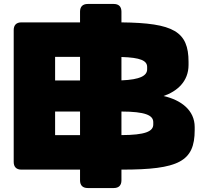

<svg xmlns="http://www.w3.org/2000/svg" viewBox="-20 -864 1074 978"><path d="M88.9 0H387.7V54.7C387.7 80.1 401.4 93.8 426.8 93.8H559.6C585 93.8 598.6 80.1 598.6 54.7V0H600.6C889.6 0 971.7 -41 971.7 -201.2V-216.8C971.7 -302.2 902.8 -354.5 813 -375C881.8 -398.4 940.4 -448.7 940.4 -533.2V-548.8C940.4 -703.6 864.3 -747.1 598.6 -750V-804.7C598.6 -830.1 585 -843.8 559.6 -843.8H426.8C401.4 -843.8 387.7 -830.1 387.7 -804.7V-750H88.9C63.5 -750 49.8 -736.3 49.8 -710.9V-39.1C49.8 -13.7 63.5 0 88.9 0ZM260.7 -175.8V-295.9H387.7V-175.8ZM260.7 -454.1V-574.2H387.7V-454.1ZM598.6 -175.8V-295.9C719.2 -295.4 760.7 -277.3 760.7 -241.7V-230C760.7 -194.3 719.2 -176.3 598.6 -175.8ZM598.6 -454.6V-573.7C695.3 -570.8 729.5 -555.2 729.5 -522.9V-511.2C729.5 -479 695.3 -458.5 598.6 -454.6Z"/></svg>

Font: Gyrotrope Black
Style: Regular
Weight: 900
Designer: David Moles
Version: Version 1.003;Glyphs 3.3.1 (3343)